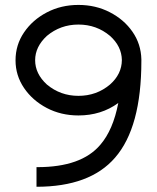

<svg xmlns="http://www.w3.org/2000/svg" viewBox="-20 -729 621 760"><path d="M124.5 10.3V-67.4H128.4Q302.2 -67.4 377 -155.8Q427.7 -214.4 448.2 -321.3Q380.4 -272 290.5 -272Q221.7 -272 165.3 -301.5Q108.9 -331.1 75.2 -380.6Q41.5 -430.2 41.5 -490.2Q41.5 -551.3 75.2 -600.8Q108.9 -650.4 165.3 -679.9Q221.7 -709.5 290.5 -709.5Q358.9 -709.5 415 -680.4Q471.2 -651.4 504.6 -603Q538.1 -554.7 539.6 -494.1V-487.8Q539.6 -224.6 435.5 -105Q335.9 10.3 124.5 10.3ZM290.5 -349.6Q362.3 -349.6 415.5 -394.5Q461.9 -435.5 462.4 -491.2Q461.4 -545.9 415.5 -586.9Q362.3 -631.8 290.5 -631.8Q219.2 -631.8 165.5 -586.9Q119.1 -543.9 119.1 -490.7Q119.1 -437 165.5 -394.5Q219.2 -349.6 290.5 -349.6Z"/></svg>

Font: Turpis
Style: Regular
Weight: 400
Designer: GGBotNet
Foundry: f0n7
Version: 1.00